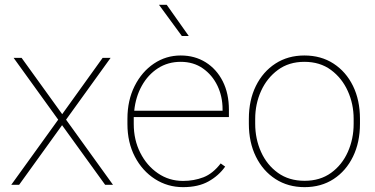

<svg xmlns="http://www.w3.org/2000/svg" viewBox="-20 -769 1562 799"><path d="M69.8 -528.3 238.8 -293.9 407.2 -528.3H440.4L254.9 -271L450.2 0H417.5L238.3 -248L59.6 0H26.9L222.2 -271L36.6 -528.3Z M741.7 9.8Q677.7 9.8 625 -23.9Q572.3 -57.6 541.3 -116.9Q510.3 -176.3 510.3 -252.9V-274.4Q510.3 -351.6 540.3 -411.1Q570.3 -470.7 620.6 -504.4Q670.9 -538.1 731.9 -538.1Q790.5 -538.1 835.9 -509.8Q881.3 -481.4 907 -430.7Q932.6 -379.9 932.6 -312.5V-281.7H536.6Q536.6 -278.3 536.6 -274.4V-252.9Q536.6 -187 563.7 -133.3Q590.8 -79.6 637.2 -47.9Q683.6 -16.1 741.7 -16.1Q787.1 -16.1 826.4 -31.2Q865.7 -46.4 898.4 -88.9L917 -75.7Q890.6 -38.1 847.9 -14.2Q805.2 9.8 741.7 9.8ZM731.9 -511.7Q678.7 -511.7 637.2 -484.9Q595.7 -458 570.1 -411.9Q544.4 -365.7 538.6 -308.1H906.2V-314.5Q906.2 -367.7 884.8 -412.4Q863.3 -457 824.2 -484.4Q785.2 -511.7 731.9 -511.7ZM673.8 -749 765.6 -619.1H736.8L641.6 -749Z M1015.6 -253.9V-274.4Q1015.6 -352.1 1044.9 -411.4Q1074.2 -470.7 1126.2 -504.4Q1178.2 -538.1 1246.6 -538.1Q1315.9 -538.1 1367.9 -504.4Q1419.9 -470.7 1449 -411.4Q1478 -352.1 1478 -274.4V-253.9Q1478 -176.8 1449 -117.2Q1419.9 -57.6 1368.2 -23.9Q1316.4 9.8 1247.6 9.8Q1178.7 9.8 1126.5 -23.9Q1074.2 -57.6 1044.9 -117.2Q1015.6 -176.8 1015.6 -253.9ZM1042 -274.4V-253.9Q1042 -190.9 1066.4 -136.7Q1090.8 -82.5 1136.7 -49.6Q1182.6 -16.6 1247.6 -16.6Q1312 -16.6 1357.7 -49.6Q1403.3 -82.5 1427.5 -136.7Q1451.7 -190.9 1451.7 -253.9V-274.4Q1451.7 -336.4 1427.2 -390.4Q1402.8 -444.3 1357.2 -478Q1311.5 -511.7 1246.6 -511.7Q1182.1 -511.7 1136.5 -478Q1090.8 -444.3 1066.4 -390.4Q1042 -336.4 1042 -274.4Z"/></svg>

Font: Vazirmatn RD UI Thin
Style: Regular
Weight: 100
Designer: Saber Rastikerdar
Foundry: Saber Rastikerdar
Version: Version 33.003